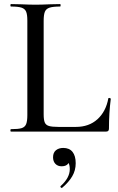

<svg xmlns="http://www.w3.org/2000/svg" viewBox="-20 -645 577 941"><path d="M194 -85Q194 -57 199.5 -44.5Q205 -32 220 -27.5Q235 -23 267 -23H352Q416 -23 457.5 -60.5Q499 -98 511 -163Q511 -165 516 -165Q518 -165 520.5 -163.5Q523 -162 523 -161Q514 -91 514 -15Q514 -7 510.5 -3.5Q507 0 499 0H34Q31 0 31 -6Q31 -12 34 -12Q70 -12 86 -17Q102 -22 108 -36.5Q114 -51 114 -81V-544Q114 -574 108 -588Q102 -602 85.5 -607.5Q69 -613 34 -613Q31 -613 31 -619Q31 -625 34 -625L82 -624Q126 -622 154 -622Q182 -622 226 -624L275 -625Q277 -625 277 -619Q277 -613 275 -613Q240 -613 223 -607.5Q206 -602 200 -587.5Q194 -573 194 -543ZM351 155Q351 190 334 219Q317 248 285 275L283 276Q279 276 277 272.5Q275 269 277 267Q322 227 322 184Q322 165 316 154Q307 170 282 170Q263 170 251.5 158Q240 146 240 126Q240 103 254 91.5Q268 80 290 80Q320 80 335.5 99.5Q351 119 351 155Z"/></svg>

Font: Cormorant SC Medium
Style: Regular
Weight: 500
Designer: Christian Thalmann (Catharsis Fonts)
Version: Version 3.000